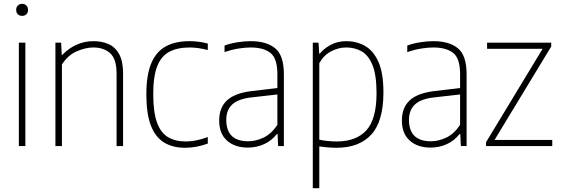

<svg xmlns="http://www.w3.org/2000/svg" viewBox="-20 -763 2932 1003"><path d="M78.5 0V-540H112.5V0ZM95.5 -680Q82 -680 73.2 -688.5Q64.5 -697 64.5 -711Q64.5 -725.5 73.2 -734.2Q82 -743 95.5 -743Q109 -743 117.8 -734.2Q126.5 -725.5 126.5 -711Q126.5 -697 117.8 -688.5Q109 -680 95.5 -680Z M269.5 0V-540H299.5L302.5 -477H306.5Q338 -510.5 379.8 -529.2Q421.5 -548 468.5 -548Q513 -548 548 -532.2Q583 -516.5 603 -479.2Q623 -442 623 -378.5V0H589V-378Q589 -455 555.5 -485Q522 -515 467 -515Q429 -515 382.2 -495.5Q335.5 -476 303.5 -426V0Z M947 9Q882.5 9 837.2 -18.5Q792 -46 768.2 -107.2Q744.5 -168.5 744.5 -270Q744.5 -371.5 770.2 -432.5Q796 -493.5 846.2 -520.8Q896.5 -548 970 -548Q992.5 -548 1017.2 -545Q1042 -542 1065.5 -535.5V-501.5Q1039.5 -508.5 1015 -511.8Q990.5 -515 971.5 -515Q907.5 -515 865 -492.8Q822.5 -470.5 801.5 -417.5Q780.5 -364.5 780.5 -272Q780.5 -178.5 799.8 -124.2Q819 -70 857 -47Q895 -24 951 -24Q975 -24 1003 -29.2Q1031 -34.5 1065.5 -47V-13Q1005.5 9 947 9Z M1274.5 8Q1207 8 1166 -28.5Q1125 -65 1125 -133.5Q1125 -201.5 1166.8 -239.5Q1208.5 -277.5 1297 -287.5L1429 -303V-375.5Q1429 -458.5 1392.5 -486.8Q1356 -515 1289 -515Q1260.5 -515 1225 -509.2Q1189.5 -503.5 1153 -491V-525Q1182 -536 1219.2 -542Q1256.5 -548 1289.5 -548Q1372 -548 1417.5 -510.8Q1463 -473.5 1463 -375V0H1433L1430 -62.5H1426Q1399.5 -28.5 1360 -10.2Q1320.5 8 1274.5 8ZM1162 -137Q1162 -25 1277 -25Q1316 -25 1356.5 -44Q1397 -63 1429 -110.5V-269.5L1296 -254.5Q1225.5 -247 1193.8 -217.8Q1162 -188.5 1162 -137Z M1614 220V-540H1644L1647.5 -483H1651Q1672.5 -510 1708.2 -529Q1744 -548 1789.5 -548Q1842.5 -548 1886.2 -523.5Q1930 -499 1956.5 -440.8Q1983 -382.5 1983 -280Q1983 -129.5 1919.8 -60.2Q1856.5 9 1738 9Q1715.5 9 1692 7Q1668.5 5 1648 2V220ZM1739.5 -24Q1840.5 -24 1893.8 -82.2Q1947 -140.5 1947 -276Q1947 -371.5 1925.8 -423.2Q1904.5 -475 1868.8 -495Q1833 -515 1788.5 -515Q1748.5 -515 1710 -495Q1671.5 -475 1648 -433V-33.5Q1666 -29 1691.2 -26.5Q1716.5 -24 1739.5 -24Z M2229 8Q2161.5 8 2120.5 -28.5Q2079.5 -65 2079.5 -133.5Q2079.5 -201.5 2121.2 -239.5Q2163 -277.5 2251.5 -287.5L2383.5 -303V-375.5Q2383.5 -458.5 2347 -486.8Q2310.5 -515 2243.5 -515Q2215 -515 2179.5 -509.2Q2144 -503.5 2107.5 -491V-525Q2136.5 -536 2173.8 -542Q2211 -548 2244 -548Q2326.5 -548 2372 -510.8Q2417.5 -473.5 2417.5 -375V0H2387.5L2384.5 -62.5H2380.5Q2354 -28.5 2314.5 -10.2Q2275 8 2229 8ZM2116.5 -137Q2116.5 -25 2231.5 -25Q2270.5 -25 2311 -44Q2351.5 -63 2383.5 -110.5V-269.5L2250.5 -254.5Q2180 -247 2148.2 -217.8Q2116.5 -188.5 2116.5 -137Z M2519 0V-20L2814.5 -508H2524.5V-540H2859.5V-520L2563.5 -32H2865V0Z"/></svg>

Font: Encode Sans SmCnd Th
Style: Regular
Weight: 100
Width: 4
Designer: Multiple Designers
Foundry: Impallari Type
Version: Version 3.002; ttfautohint (v1.8.3) -l 8 -r 50 -G 200 -x 14 